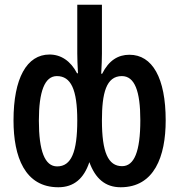

<svg xmlns="http://www.w3.org/2000/svg" viewBox="-20 -780 756 810"><path d="M226 10C292 10 334 -27 357 -96C382 -27 424 10 489 10C631 10 679 -120 679 -272C679 -451 623 -549 526 -549C478 -549 439 -525 411 -469H407C409 -505 410 -533 410 -554V-760H306V-554C306 -533 307 -506 309 -471H305C278 -523 237 -550 189 -550C93 -550 37 -450 37 -272C37 -118 85 10 226 10ZM221 -78C169 -78 144 -143 144 -271C144 -393 168 -459 220 -459C279 -459 306 -403 306 -272C306 -139 281 -78 221 -78ZM495 -79C436 -79 410 -138 410 -272C410 -387 428 -459 494 -459C548 -459 572 -396 572 -273C572 -140 546 -79 495 -79Z"/></svg>

Font: Noto Sans Display Condensed Medium
Style: Regular
Weight: 500
Width: 3
Designer: Monotype Design Team
Foundry: Monotype Imaging Inc.
Version: Version 1.900